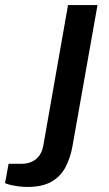

<svg xmlns="http://www.w3.org/2000/svg" viewBox="-151 -547 434 762"><path d="M-43 195Q-58 195 -74 193Q-90 191 -104.5 188Q-119 185 -131 180L-117 103H-66Q-30 103 -7.5 84Q15 65 21 30L119 -527H236L137 31Q129 78 109.5 115.5Q90 153 53.5 174Q17 195 -43 195Z"/></svg>

Font: Archivo Expanded Medium
Style: Italic
Weight: 500
Width: 7
Italic angle: -10°
Designer: Hector Gatti
Foundry: Omnibus-Type
Version: Version 2.001